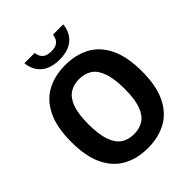

<svg xmlns="http://www.w3.org/2000/svg" viewBox="-260 -1088 1242 1242"><g transform="rotate(-45 361.0 -467.0)"><path d="M361 9.5Q264 9.5 191.2 -30.2Q118.5 -70 78 -153.8Q37.5 -237.5 37.5 -370Q37.5 -502.5 78 -586.2Q118.5 -670 191.2 -709.8Q264 -749.5 361 -749.5Q458.5 -749.5 531.2 -709.8Q604 -670 644.2 -586Q684.5 -502 684.5 -370Q684.5 -238 644 -154Q603.5 -70 530.8 -30.2Q458 9.5 361 9.5ZM361 -118Q412.5 -118 449 -142Q485.5 -166 505.2 -220.5Q525 -275 525 -366.5Q525 -461.5 505.2 -517.5Q485.5 -573.5 448.8 -597.8Q412 -622 361 -622Q310 -622 273.2 -598Q236.5 -574 216.8 -519.5Q197 -465 197 -373.5Q197 -278.5 216.8 -222.5Q236.5 -166.5 273.2 -142.2Q310 -118 361 -118ZM361.5 -799.5Q280.5 -799.5 235.5 -838Q190.5 -876.5 183 -944.5H277Q282 -909 302.2 -892Q322.5 -875 361.5 -875Q400.5 -875 420.5 -892Q440.5 -909 445 -944.5H539Q531.5 -876 486.8 -837.8Q442 -799.5 361.5 -799.5Z"/></g></svg>

Font: Encode Sans SemiCondensed SemiCondensed
Style: Bold
Weight: 700
Width: 4
Designer: Multiple Designers
Foundry: Impallari Type
Version: Version 3.000; ttfautohint (v1.8.3) -l 8 -r 50 -G 200 -x 14 